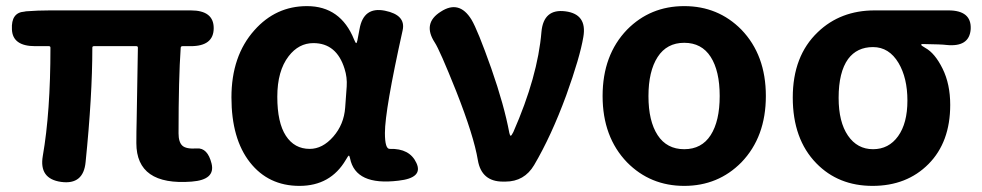

<svg xmlns="http://www.w3.org/2000/svg" viewBox="-20 -594 3211 628"><path d="M426 -126Q426 -164 427 -202L431 -438Q431 -443 426 -443H287Q282 -443 282 -438Q282 -280 260 -64Q253 11 180 1Q107 -9 120 -84Q145 -227 145 -438Q145 -443 140 -443H95Q21 -443 19 -498Q16 -553 60 -556L65 -557Q104 -560 144 -560H604Q679 -560 679 -502Q679 -443 604 -443H577Q571 -443 571 -437Q564 -337 564 -158Q564 -129 576.5 -117.5Q589 -106 624 -108.5Q659 -111 672 -59Q685 -6 607 0Q426 14 426 -126Z M1125 -76Q1123 -85 1121 -85Q1119 -85 1111 -71Q1061 14 959.5 14Q858 14 797.5 -63Q737 -140 737 -275.5Q737 -411 812 -495Q882 -574 984 -574Q1094 -574 1138 -465Q1143 -453 1145 -453Q1147 -453 1149 -462L1156 -499Q1169 -573 1239 -559Q1308 -545 1297 -495Q1239 -234 1239 -159Q1239 -106 1255 -107Q1320 -109 1342 -61Q1365 -12 1283 -3Q1143 14 1125 -76ZM993 -107Q1035 -107 1070 -147Q1105 -187 1109 -242L1114 -311Q1116 -341 1107 -369Q1081 -453 1005 -453Q957 -453 924 -410Q887 -362 887 -277.5Q887 -193 915 -150Q943 -107 993 -107Z M1625 0Q1555 0 1543 -70Q1530 -149 1472 -296Q1418 -431 1402 -455Q1361 -518 1422 -556Q1482 -595 1522 -530Q1542 -497 1587 -370Q1629 -250 1646 -159Q1648 -150 1650.5 -150Q1653 -150 1659 -162Q1739 -344 1751 -490Q1758 -566 1829 -557Q1901 -548 1888 -473Q1877 -407 1832 -282Q1783 -149 1727 -54Q1695 0 1633 0Z M2031 -63Q1951 -146 1951 -280Q1951 -414 2031 -497Q2107 -574 2218 -574Q2329 -574 2405 -497Q2485 -414 2485 -280Q2485 -146 2405 -63Q2329 14 2218 14Q2107 14 2031 -63ZM2131 -152Q2161 -106 2218 -106Q2275 -106 2304.5 -152Q2334 -198 2334 -280Q2334 -362 2304.5 -408Q2275 -454 2218 -454Q2161 -454 2131 -407.5Q2101 -361 2101 -279.5Q2101 -198 2131 -152Z M2650 -60Q2573 -139 2573 -275Q2573 -411 2655 -489Q2729 -560 2841 -560H3082Q3158 -560 3155 -499Q3151 -439 3075 -447Q3062 -449 2998 -450Q2993 -450 2993 -447.5Q2993 -445 3007 -437Q3038 -420 3063 -369.5Q3088 -319 3088 -251Q3088 -129 3017 -57.5Q2946 14 2834 14Q2722 14 2650 -60ZM2919 -388Q2888 -440 2835.5 -440Q2783 -440 2754 -401Q2723 -358 2723 -274Q2723 -195 2753.5 -150.5Q2784 -106 2835.5 -106Q2887 -106 2917.5 -148.5Q2948 -191 2948 -265Q2948 -339 2919 -388Z"/></svg>

Font: Resource Han Rounded KR
Style: Bold
Weight: 700
Designer: Cyano Hao (round all glyphs); Ryoko NISHIZUKA 西塚涼子 (kana, bopomofo & ideographs); Paul D. Hunt (Latin, Greek & Cyrillic)
Foundry: Cyano Hao
Version: 0.990